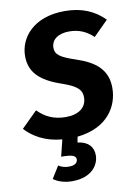

<svg xmlns="http://www.w3.org/2000/svg" viewBox="-119 -777 791 1105"><g transform="rotate(-10 276.5 -224.0)"><path d="M354 -424C264 -454 238 -473 238 -513C238 -561 280 -590 343 -590C396 -590 441 -573 483 -533L569 -619C512 -677 438 -710 338 -710C153 -710 69 -599 69 -494C69 -402 122 -344 253 -300C335 -271 362 -247 362 -202C362 -143 316 -108 240 -108C170 -108 119 -133 77 -176L-16 -84C30 -34 99 7 197 15L173 112C236 112 259 120 259 143C258 166 237 176 208 176C182 176 165 170 147 159L103 230C126 247 163 262 212 262C328 262 371 193 371 138C371 89 341 55 280 48L286 15C465 -4 532 -121 532 -227C532 -333 466 -387 354 -424Z"/></g></svg>

Font: Fira Sans
Style: Bold Italic
Weight: 700
Italic angle: -8°
Designer: bBox Type GmbH & Carrois Corporate GbR & Edenspiekermann AG
Foundry: bBox Type GmbH & Carrois Corporate GbR & Edenspiekermann AG
Version: Version 4.301;PS 004.301;hotconv 1.0.88;makeotf.lib2.5.64775